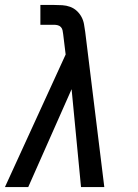

<svg xmlns="http://www.w3.org/2000/svg" viewBox="-36 -755 556 775"><path d="M-16 0 229 -535 219 -617Q218 -625 216.5 -632.5Q215 -640 210 -645.5Q205 -651 197.5 -653Q190 -655 182 -655H127V-735H182Q199 -735 215.5 -734Q232 -733 247 -727.5Q262 -722 273.5 -711.5Q285 -701 292.5 -687.5Q300 -674 303 -658Q306 -642 308 -626L385 0H291L253 -395L78 0Z"/></svg>

Font: Iosevka SS04 Medium Oblique
Style: Regular
Weight: 500
Italic angle: -9°
Monospace: yes
Designer: Belleve Invis
Foundry: Belleve Invis
Version: Version 19.0.0; ttfautohint (v1.8.4)